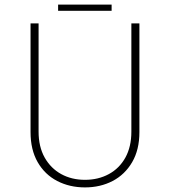

<svg xmlns="http://www.w3.org/2000/svg" viewBox="-20 -808 740 836"><path d="M148 -235Q148 -169 174.5 -122Q201 -75 246.5 -50Q292 -25 350 -25Q408 -25 454 -50Q500 -75 526 -122Q552 -169 552 -235V-706H587V-233Q587 -156 555.5 -102Q524 -48 470.5 -20Q417 8 350 8Q283 8 229 -20Q175 -48 144 -102Q113 -156 113 -233V-706H148ZM233 -788H466V-761H233Z"/></svg>

Font: Josefin Sans ExtraLight
Style: Regular
Weight: 250
Designer: Santiago Orozco
Foundry: Typemade
Version: Version 2.000